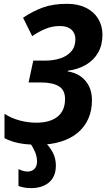

<svg xmlns="http://www.w3.org/2000/svg" viewBox="-20 -744 557 1000"><path d="M179.7 9.8Q118.7 9.8 77.1 1.2Q35.6 -7.3 3.4 -24.4V-151.4Q39.6 -127.9 82.8 -116.5Q126 -105 169.4 -105Q204.6 -105 232.2 -112.8Q259.8 -120.6 279.3 -136Q298.8 -151.4 308.8 -174.6Q318.8 -197.8 318.8 -228.5Q318.8 -274.9 286.4 -294.7Q253.9 -314.5 193.4 -314.5H128.9L153.3 -428.2H213.4Q258.3 -428.2 294.4 -440.2Q330.6 -452.1 351.6 -476.8Q372.6 -501.5 372.6 -540Q372.6 -570.8 352.1 -589.6Q331.5 -608.4 292 -608.4Q252.4 -608.4 217.3 -594Q182.1 -579.6 147.9 -555.7L100.1 -651.4Q150.9 -686 203.9 -705.1Q256.8 -724.1 328.6 -724.1Q385.7 -724.1 427 -703.9Q468.3 -683.6 490.7 -647.5Q513.2 -611.3 513.7 -564.5Q513.7 -509.8 491.2 -470.2Q468.8 -430.7 428 -406.7Q387.2 -382.8 333 -375.5L332.5 -372.1Q371.6 -366.2 399.9 -346.2Q428.2 -326.2 443.6 -294.9Q459 -263.7 459 -222.2Q459 -168.9 440.2 -126.2Q421.4 -83.5 385.5 -53.2Q349.6 -22.9 297.6 -6.6Q245.6 9.8 179.7 9.8ZM142.1 235.8Q121.6 235.8 105.5 232.7Q89.4 229.5 76.2 224.6V136.7Q87.9 142.6 99.9 146Q111.8 149.4 122.6 149.4Q146.5 149.4 159.7 135.5Q172.9 121.6 172.9 96.2Q172.9 72.3 162.8 48.1Q152.8 23.9 136.2 0H217.8Q240.7 22.5 255.9 52.2Q271 82 271 118.7Q271 158.2 254.2 184.3Q237.3 210.4 208.3 223.1Q179.2 235.8 142.1 235.8Z"/></svg>

Font: Open Sans SemiCondensed
Style: Bold Italic
Weight: 700
Width: 4
Italic angle: -12°
Designer: Monotype Design Team
Foundry: Monotype Imaging Inc.
Version: Version 3.003